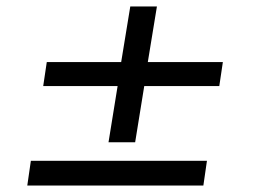

<svg xmlns="http://www.w3.org/2000/svg" viewBox="-20 -571 788 591"><path d="M314 -133 342 -306H113L124 -380H353L381 -551H463L435 -380H666L655 -306H424L396 -133ZM64 0 75 -76H617L606 0Z"/></svg>

Font: Nunito Sans 7pt Expanded Medium
Style: Italic
Weight: 500
Width: 7
Italic angle: -9°
Designer: Vernon Adams
Foundry: Vernon Adams
Version: Version 3.101;gftools[0.9.27]